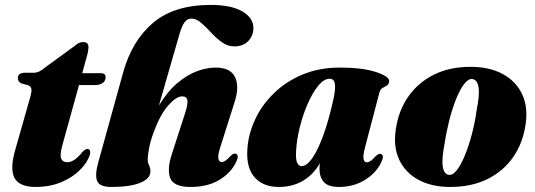

<svg xmlns="http://www.w3.org/2000/svg" viewBox="-20 -747 2174 780"><path d="M93 -401 68 -408Q52.5 -414 52.5 -430Q52.5 -451.5 82.5 -451.5H117.5Q139.5 -451.5 162.5 -472.5L285.5 -562Q300 -576 318.5 -576Q339.5 -576 339.5 -555.5Q339.5 -550 338 -540.5Q336.5 -531 333 -518.5L314 -449.5H391Q409 -449.5 409 -433Q409 -418.5 397.5 -410Q386 -401.5 366.5 -401.5H301L232.5 -154Q222.5 -116.5 228.8 -102.2Q235 -88 253.5 -88Q281.5 -88 313.5 -128Q326 -142 335 -142Q341.5 -142 344.8 -136.2Q348 -130.5 345.5 -120Q336 -88 306 -57.5Q276 -27 229.5 -7.2Q183 12.5 125 12.5Q58.5 12.5 39 -24Q19.5 -60.5 42 -138.5L103 -353Q109.5 -376.5 107.2 -386.8Q105 -397 93 -401Z M604.5 -210.5Q591.5 -175.5 585.8 -145.8Q580 -116 580 -101Q580 -86.5 585.5 -75.5Q591 -64.5 591 -50Q591 -21.5 550 -4.5Q509 12.5 433.5 12.5Q384 12.5 374.5 -12Q365 -36.5 379 -86.5L480 -451.5Q515.5 -581 601.5 -654Q687.5 -727 835.5 -727Q920 -727 964.8 -700.5Q1009.5 -674 1009.5 -632.5Q1009.5 -602.5 988.8 -580.5Q968 -558.5 932 -558.5Q904.5 -558.5 881.2 -575.5Q858 -592.5 837.5 -614.8Q817 -637 797.2 -654.2Q777.5 -671.5 757 -671.5Q741.5 -671.5 730.2 -657.2Q719 -643 709 -608L625.5 -318Q660.5 -376 700.8 -409.8Q741 -443.5 781 -458Q821 -472.5 855.5 -472.5Q917 -472.5 935.2 -433Q953.5 -393.5 932 -329L876 -152.5Q864 -115.5 867.2 -102Q870.5 -88.5 881 -88.5Q894.5 -88.5 916 -113Q924.5 -121 929.2 -122.5Q934 -124 939 -122Q953 -116 938.5 -87Q917 -43.5 870 -15.5Q823 12.5 753.5 12.5Q686 12.5 671.8 -23Q657.5 -58.5 678.5 -122L732 -287.5Q744 -324.5 741.2 -340Q738.5 -355.5 719.5 -355.5Q696 -355.5 663.5 -318.8Q631 -282 604.5 -210.5Z M1464 -152.5Q1454 -114.5 1457 -101Q1460 -87.5 1470.5 -87.5Q1484.5 -87.5 1505.5 -112Q1514 -120 1518.8 -121.5Q1523.5 -123 1528.5 -121Q1542.5 -115 1528 -86Q1507 -43 1461.2 -15.2Q1415.5 12.5 1357 12.5Q1313.5 12.5 1295.8 -7.2Q1278 -27 1278 -61Q1278 -70.5 1279.5 -83.5Q1252.5 -37 1210.2 -12.2Q1168 12.5 1113 12.5Q1048.5 12.5 1014 -27Q979.5 -66.5 985 -142Q989 -203.5 1016.8 -262.5Q1044.5 -321.5 1093.5 -369Q1142.5 -416.5 1210 -444.5Q1277.5 -472.5 1360.5 -472.5Q1453.5 -472.5 1508.2 -454.2Q1563 -436 1561 -416.5Q1559.5 -404 1551.2 -399.2Q1543 -394.5 1534 -389.5Q1525 -384.5 1521.5 -371.5ZM1183 -135.5Q1180.5 -99 1187.5 -85.5Q1194.5 -72 1205 -72Q1237 -72 1272.2 -146.2Q1307.5 -220.5 1335 -346.5Q1343.5 -386 1340.5 -406.5Q1337.5 -427 1319 -427Q1296 -427 1273 -399Q1250 -371 1230.5 -326.5Q1211 -282 1198.2 -231.2Q1185.5 -180.5 1183 -135.5Z M1891 -475.5Q1968.5 -475.5 2022.5 -446.2Q2076.5 -417 2101.2 -364.2Q2126 -311.5 2115 -240Q2104 -165.5 2064.5 -108.5Q2025 -51.5 1960.2 -19.5Q1895.5 12.5 1809 12.5Q1733.5 12.5 1680 -16.5Q1626.5 -45.5 1601.8 -98.2Q1577 -151 1588 -222Q1599 -298 1639 -355Q1679 -412 1743 -443.8Q1807 -475.5 1891 -475.5ZM1804 -36.5Q1820.5 -35 1837.5 -57.8Q1854.5 -80.5 1870 -119.2Q1885.5 -158 1897.8 -205.2Q1910 -252.5 1916.5 -300.5Q1929 -362.5 1924 -392.8Q1919 -423 1898.5 -426Q1882 -427.5 1865 -405Q1848 -382.5 1832.5 -343.8Q1817 -305 1805 -257.5Q1793 -210 1786 -162.5Q1774 -100.5 1778.8 -70Q1783.5 -39.5 1804 -36.5Z"/></svg>

Font: Fraunces 72pt Black
Style: Italic
Weight: 900
Italic angle: -16°
Version: Version 1.000;[b76b70a41]